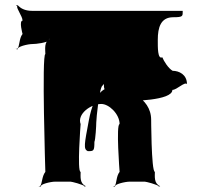

<svg xmlns="http://www.w3.org/2000/svg" viewBox="-20 -900 807 724"><path d="M103 -859C71 -859 57 -870 47 -880C33 -880 45 -877 45 -877C41 -868 65 -839 65 -822C51 -822 65 -772 65 -772C51 -754 55 -725 45 -716C31 -716 47 -714 47 -714C43 -724 85 -734 103 -734C115 -734 157 -738 171 -751C157 -751 169 -754 169 -754C145 -744 151 -713 151 -696C137 -696 151 -252 151 -252C137 -234 140 -208 131 -198C117 -198 134 -196 134 -196C129 -205 171 -215 188 -215H246C250 -215 292 -205 302 -196C288 -196 304 -198 304 -198C280 -208 284 -234 284 -252C270 -252 284 -432 284 -432C270 -470 322 -508 362 -508C391 -508 431 -470 431 -432C417 -432 431 -252 431 -252C417 -234 421 -208 412 -198C398 -198 414 -196 414 -196C409 -205 452 -215 469 -215H526C530 -215 572 -205 582 -196C568 -196 584 -198 584 -198C560 -208 564 -234 564 -252C550 -252 550 -468 550 -448C550 -535 451 -569 395 -569C375 -569 335 -553 315 -446C298 -355 294 -338 311 -330C333 -330 336 -330 336 -365C340 -373 343 -426 343 -438C343 -451 355 -578 368 -578C382 -596 382 -614 372 -611V-572C381 -528 412 -519 451 -519C473 -519 630 -520 630 -561C647 -561 676 -593 685 -583C685 -619 655 -633 631 -633C615 -642 598 -669 592 -684C574 -675 575 -722 575 -750C575 -796 586 -835 633 -835C671 -835 669 -839 669 -859Z"/></svg>

Font: Hussar Przerywany
Style: Regular
Weight: 400
Foundry: Cannot Into Space Fonts
Version: Version 0.982